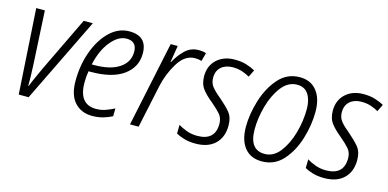

<svg xmlns="http://www.w3.org/2000/svg" viewBox="-58 -846 2347 1160"><g transform="rotate(15 1115.5 -266.0)"><path d="M89 0H151L410 -532H353L187 -187Q174 -158 159.5 -126.5Q145 -95 134 -66H131Q131 -91 130.5 -127.5Q130 -164 128 -195L110 -532H56Z M550 10Q587 10 618 1Q649 -8 674 -21L675 -70Q647 -56 620 -46.5Q593 -37 562 -37Q454 -37 454 -173Q454 -214 460 -245H475Q608 -245 678.5 -296.5Q749 -348 749 -433Q749 -542 637 -542Q569 -542 515 -490Q461 -438 430 -353Q399 -268 399 -169Q399 -80 440.5 -35Q482 10 550 10ZM468 -290Q488 -382 534.5 -438.5Q581 -495 632 -495Q696 -495 696 -429Q696 -365 640 -327.5Q584 -290 483 -290Z M785 0H839L896 -268Q913 -348 956 -418Q999 -488 1062 -488Q1085 -488 1103 -482L1117 -534Q1099 -541 1071 -541Q1021 -541 986 -507Q951 -473 927 -428H924L941 -532H897Z M1196 10Q1275 10 1318.5 -32Q1362 -74 1362 -146Q1362 -199 1336 -229.5Q1310 -260 1269 -295Q1233 -324 1215 -347Q1197 -370 1197 -402Q1197 -446 1224.5 -470Q1252 -494 1297 -494Q1329 -494 1356 -485Q1383 -476 1403 -464L1425 -509Q1402 -522 1370 -532Q1338 -542 1297 -542Q1228 -542 1185 -502.5Q1142 -463 1142 -398Q1142 -349 1166 -318Q1190 -287 1229 -256Q1267 -224 1286.5 -201Q1306 -178 1306 -142Q1306 -38 1194 -38Q1159 -38 1127.5 -49.5Q1096 -61 1075 -75L1074 -20Q1093 -9 1124 0.5Q1155 10 1196 10Z M1611 10Q1690 10 1742.5 -48.5Q1795 -107 1821.5 -193.5Q1848 -280 1848 -363Q1848 -446 1810 -493.5Q1772 -541 1704 -541Q1624 -541 1571 -480.5Q1518 -420 1491.5 -333Q1465 -246 1465 -168Q1465 -84 1503 -37Q1541 10 1611 10ZM1616 -38Q1520 -38 1520 -167Q1520 -237 1541 -312.5Q1562 -388 1602.5 -440.5Q1643 -493 1700 -493Q1747 -493 1770 -457.5Q1793 -422 1793 -366Q1793 -290 1771.5 -214.5Q1750 -139 1710.5 -88.5Q1671 -38 1616 -38Z M2001 10Q2080 10 2123.5 -32Q2167 -74 2167 -146Q2167 -199 2141 -229.5Q2115 -260 2074 -295Q2038 -324 2020 -347Q2002 -370 2002 -402Q2002 -446 2029.5 -470Q2057 -494 2102 -494Q2134 -494 2161 -485Q2188 -476 2208 -464L2230 -509Q2207 -522 2175 -532Q2143 -542 2102 -542Q2033 -542 1990 -502.5Q1947 -463 1947 -398Q1947 -349 1971 -318Q1995 -287 2034 -256Q2072 -224 2091.5 -201Q2111 -178 2111 -142Q2111 -38 1999 -38Q1964 -38 1932.5 -49.5Q1901 -61 1880 -75L1879 -20Q1898 -9 1929 0.5Q1960 10 2001 10Z"/></g></svg>

Font: Noto Sans Display SemiCondensed Light
Style: Italic
Weight: 300
Width: 4
Italic angle: -12°
Designer: Monotype Design Team
Foundry: Monotype Imaging Inc.
Version: Version 1.900